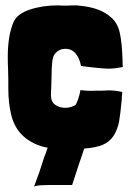

<svg xmlns="http://www.w3.org/2000/svg" viewBox="-20 -537 483 716"><path d="M281 56 275 73 249 153H159Q144 153 129.5 154Q115 155 107 159Q130 98 139 67Q145 46 149 39Q152 32 154 24.5Q156 17 158 14Q103 4 65 -31Q34 -61 22.5 -106Q11 -151 11 -207V-238L10 -283Q9 -297 9 -326Q9 -405 31 -456Q45 -486 92 -501.5Q139 -517 197 -517Q202 -516 233 -516Q239 -517 258 -517Q270 -517 275 -516Q354 -509 393 -473Q418 -453 426.5 -415.5Q435 -378 437 -313V-302L438 -287Q407 -281 386 -281Q362 -281 304 -288L282 -291Q277 -320 262 -337.5Q247 -355 224 -355Q218 -355 208 -353H209Q195 -348 187 -339Q179 -331 176 -315Q172 -287 172 -242L171 -208Q170 -197 170 -181Q170 -158 185.5 -146.5Q201 -135 224 -135Q243 -135 261 -145Q266 -151 271.5 -167.5Q277 -184 280 -201Q310 -197 342 -199H364L386 -200Q409 -200 436 -194Q434 -174 434 -165Q429 -111 424 -83.5Q419 -56 404 -31Q388 -7 362 3.5Q336 14 294 17Z"/></svg>

Font: Londrina Solid Black
Style: Regular
Weight: 900
Designer: Marcelo Magalhaes
Foundry: Marcelo Magalhães
Version: Version 1.002